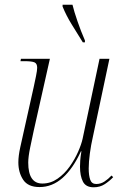

<svg xmlns="http://www.w3.org/2000/svg" viewBox="-20 -786 520 816"><path d="M378 10Q345 10 332.5 -14Q320 -38 320 -78Q320 -88 321 -103.5Q322 -119 326 -143H324Q290 -69 246 -30Q202 9 148 9Q99 9 78.5 -22Q58 -53 58 -96Q58 -123 66 -159.5Q74 -196 81 -227L123 -415Q128 -438 133 -462.5Q138 -487 138 -498Q138 -516 126.5 -521Q115 -526 84 -526H67L69 -536H192L123 -229Q116 -197 108 -158Q100 -119 100 -95Q100 -6 160 -6Q195 -6 224.5 -26.5Q254 -47 276 -78Q298 -109 312 -141Q326 -173 331 -196L403 -536H445L374 -201Q367 -171 362 -134.5Q357 -98 357 -70Q357 -40 363.5 -22Q370 -4 389 -4Q408 -4 424 -14.5Q440 -25 454 -40L461 -33Q446 -17 425.5 -3.5Q405 10 378 10ZM332 -606Q306 -648 284 -683.5Q262 -719 246 -758V-766H288Q295 -737 309.5 -695Q324 -653 341 -614V-606Z"/></svg>

Font: Noto Serif Display SemiCondensed ExtraLight
Style: Italic
Weight: 200
Width: 4
Italic angle: -12°
Designer: Monotype Design Team
Foundry: Monotype Imaging Inc.
Version: Version 2.009